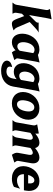

<svg xmlns="http://www.w3.org/2000/svg" viewBox="1260 -2020 968 3529"><g transform="rotate(90 1744.5 -255.0)"><path d="M216 -80Q211 -54 215.5 -37Q220 -20 231 0H26Q44 -20 54 -37Q64 -54 69 -80L162 -609Q167 -636 162 -652.5Q157 -669 146 -689L334 -719Q328 -699 323.5 -681.5Q319 -664 314 -637L256 -305L376 -426Q387 -437 392.5 -451.5Q398 -466 395 -481H578Q555 -470 531 -451Q507 -432 484 -410L384 -316L482 -88Q496 -59 508.5 -46.5Q521 -34 538 -20L492 -4Q447 11 419 11Q379 11 359.5 -16Q340 -43 322 -92L275 -215L232 -173Z M1053 -98Q1050 -81 1058.5 -67.5Q1067 -54 1084 -34L942 11Q927 -9 917.5 -24.5Q908 -40 905 -57Q874 -25 836 -7Q798 11 755 11Q710 11 677.5 -9Q645 -29 626 -63Q607 -97 601 -142Q595 -187 604 -238Q614 -292 638.5 -339Q663 -386 700 -420.5Q737 -455 785 -475Q833 -495 888 -495Q946 -495 989 -468L1129 -498Q1123 -478 1118.5 -460.5Q1114 -443 1109 -415ZM831 -89Q854 -89 874.5 -100.5Q895 -112 912 -133L956 -383Q942 -393 927 -399Q912 -405 895 -405Q869 -405 846.5 -392.5Q824 -380 806.5 -358.5Q789 -337 777 -308Q765 -279 759 -246Q753 -213 755 -184Q757 -155 766 -134Q775 -113 791.5 -101Q808 -89 831 -89Z M1570 -10Q1561 41 1536 82Q1511 123 1473.5 151Q1436 179 1387 194Q1338 209 1281 209Q1236 209 1200 200Q1164 191 1139 175Q1114 159 1102.5 137.5Q1091 116 1095 90Q1099 70 1111 55.5Q1123 41 1140 31Q1157 21 1176.5 15Q1196 9 1214 6Q1210 14 1208.5 20.5Q1207 27 1205 35Q1198 73 1223.5 92Q1249 111 1292 111Q1344 111 1378 81.5Q1412 52 1423 -10L1435 -76Q1406 -51 1371.5 -37.5Q1337 -24 1297 -24Q1252 -24 1220 -42.5Q1188 -61 1168.5 -92.5Q1149 -124 1143 -166.5Q1137 -209 1146 -256Q1155 -306 1178.5 -350Q1202 -394 1238 -426Q1274 -458 1321 -476.5Q1368 -495 1422 -495Q1480 -495 1522 -468L1662 -498Q1656 -478 1651.5 -460.5Q1647 -443 1642 -415ZM1373 -124Q1395 -124 1414.5 -133Q1434 -142 1449 -157L1489 -383Q1477 -392 1462 -398Q1447 -404 1430 -405Q1405 -404 1383 -392.5Q1361 -381 1344 -361.5Q1327 -342 1315.5 -316Q1304 -290 1299 -261Q1289 -202 1308.5 -163Q1328 -124 1373 -124Z M1675 -243Q1684 -295 1709.5 -341Q1735 -387 1773.5 -421Q1812 -455 1861.5 -475Q1911 -495 1969 -495Q2027 -495 2070 -475Q2113 -455 2139.5 -421Q2166 -387 2175.5 -341Q2185 -295 2176 -243Q2167 -191 2141 -144.5Q2115 -98 2076.5 -63.5Q2038 -29 1988 -9Q1938 11 1880 11Q1822 11 1779.5 -9Q1737 -29 1710.5 -63.5Q1684 -98 1675 -144.5Q1666 -191 1675 -243ZM1828 -243Q1814 -168 1833 -125.5Q1852 -83 1896 -83Q1942 -83 1975.5 -125.5Q2009 -168 2023 -243Q2036 -316 2017 -358.5Q1998 -401 1952 -401Q1908 -401 1874.5 -358.5Q1841 -316 1828 -243Z M2377 -80Q2372 -54 2376.5 -37Q2381 -20 2392 0H2187Q2205 -20 2215 -37Q2225 -54 2230 -80L2282 -374Q2287 -401 2282 -417.5Q2277 -434 2266 -454L2433 -484Q2435 -467 2436 -452Q2437 -437 2435 -419Q2483 -460 2524 -477.5Q2565 -495 2600 -495Q2643 -495 2668 -473Q2693 -451 2701 -416Q2751 -458 2794 -476.5Q2837 -495 2874 -495Q2906 -495 2928.5 -483Q2951 -471 2964 -450.5Q2977 -430 2980.5 -402.5Q2984 -375 2979 -345L2937 -108Q2933 -88 2941.5 -73Q2950 -58 2967 -34L2824 11Q2803 -21 2793.5 -45.5Q2784 -70 2789 -103L2824 -298Q2826 -311 2826.5 -324.5Q2827 -338 2823 -348.5Q2819 -359 2810.5 -366Q2802 -373 2787 -373Q2771 -373 2749 -363Q2727 -353 2699 -330L2655 -80Q2650 -54 2654.5 -37Q2659 -20 2670 0H2465Q2482 -20 2492.5 -37Q2503 -54 2508 -80L2546 -298Q2548 -311 2548.5 -324.5Q2549 -338 2545 -348.5Q2541 -359 2533 -366Q2525 -373 2510 -373Q2493 -373 2471.5 -363Q2450 -353 2421 -329Z M3181 -210Q3180 -149 3210 -116Q3240 -83 3298 -83Q3338 -83 3376 -98.5Q3414 -114 3448 -140L3414 -27Q3383 -9 3345.5 1Q3308 11 3264 11Q3201 11 3154.5 -9.5Q3108 -30 3078.5 -65.5Q3049 -101 3038.5 -148.5Q3028 -196 3038 -251Q3047 -300 3070 -344.5Q3093 -389 3128 -422.5Q3163 -456 3208.5 -475.5Q3254 -495 3308 -495Q3359 -495 3396 -476.5Q3433 -458 3455.5 -425Q3478 -392 3485.5 -346Q3493 -300 3483 -245L3477 -210ZM3350 -288Q3356 -336 3342.5 -369Q3329 -402 3294 -402Q3259 -402 3233.5 -369Q3208 -336 3194 -288Z"/></g></svg>

Font: LT Museum
Style: Bold Italic
Weight: 700
Designer: Daniel Lyons
Foundry: LyonsType
Version: Version 1.011